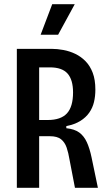

<svg xmlns="http://www.w3.org/2000/svg" viewBox="-20 -892 515 912"><path d="M60 0V-660H225Q252 -660 281.5 -654.5Q311 -649 338 -636Q365 -623 386.5 -601Q408 -579 420.5 -546Q433 -513 433 -466Q433 -435 426.5 -407.5Q420 -380 404 -357Q388 -334 361.5 -317.5Q335 -301 295 -293V-283Q334 -279 356.5 -262.5Q379 -246 392.5 -216.5Q406 -187 415 -144L445 0H336L310 -135Q305 -166 296.5 -191Q288 -216 270 -230.5Q252 -245 217 -245H166V0ZM166 -322H207Q269 -322 298 -353.5Q327 -385 327 -453Q327 -513 301 -542.5Q275 -572 217 -572H166ZM256 -727H173L228 -872H335Z"/></svg>

Font: Bricolage Grotesque 24pt Condensed Medium
Style: Regular
Weight: 500
Width: 3
Designer: Mathieu Triay
Foundry: Atelier Triay
Version: Version 1.001;gftools[0.9.33.dev8+g029e19f]